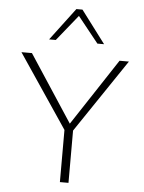

<svg xmlns="http://www.w3.org/2000/svg" viewBox="-60 -954 749 1002"><g transform="rotate(5 314.5 -453.5)"><path d="M301 -260 33 -658H88L331 -287ZM292 0V-289H337V0ZM329 -262 303 -287 547 -658H596ZM424 -737 308 -882 299 -907H331L459 -737ZM171 -737 299 -907H331L323 -882L206 -737Z"/></g></svg>

Font: Ysabeau SC ExtraLight
Style: Regular
Weight: 250
Designer: Christian Thalmann (Catharsis Fonts)
Version: Version 2.001;gftools[0.9.30]; featfreeze: smcp